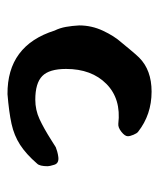

<svg xmlns="http://www.w3.org/2000/svg" viewBox="25 -480 434 525"><g transform="rotate(90 242.5 -218.0)"><path d="M238 -21Q105 -20 64 -150Q57 -164 54 -181Q51 -198 50 -217Q50 -251 64.5 -282Q79 -313 97 -333L116 -356Q131 -374 138 -381Q172 -415 231 -415Q294 -415 341 -378Q345 -375 349 -365.5Q353 -356 353 -350Q353 -342 341 -332.5Q329 -323 319 -324Q251 -332 210 -291.5Q169 -251 169 -181Q169 -135 188.5 -116Q208 -97 253 -97Q281 -97 306 -108.5Q331 -120 364 -141L383 -153Q388 -155 395 -157Q402 -159 410 -160Q427 -162 431 -149Q435 -136 435 -131Q435 -109 428 -102Q402 -72 376.5 -55.5Q351 -39 319 -32Q287 -25 238 -21Z"/></g></svg>

Font: Mansalva
Style: Regular
Weight: 400
Designer: Carolina Short
Foundry: Carolina Short
Version: Version 2.112; ttfautohint (v1.8.4.7-5d5b)